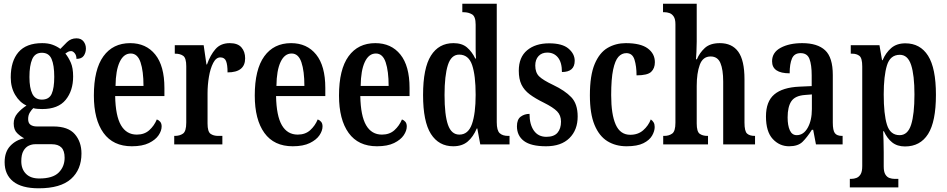

<svg xmlns="http://www.w3.org/2000/svg" viewBox="-20 -780 5115 1037"><path d="M189 237Q97 237 51 200Q5 163 5 96Q5 40 36 7.5Q67 -25 111 -33Q91 -43 72.5 -61Q54 -79 54 -113Q54 -144 74 -167.5Q94 -191 123 -210Q86 -227 62 -267.5Q38 -308 38 -362Q38 -450 80 -498.5Q122 -547 208 -547Q240 -547 263.5 -538.5Q287 -530 306 -516Q321 -532 342 -552.5Q363 -573 393 -573Q418 -573 431 -556.5Q444 -540 444 -518Q444 -496 432.5 -479Q421 -462 393 -462Q393 -481 383.5 -492.5Q374 -504 364 -504Q354 -504 347 -500Q340 -496 333 -491Q350 -470 362.5 -441.5Q375 -413 375 -367Q375 -290 334.5 -240.5Q294 -191 208 -191Q199 -191 183.5 -192Q168 -193 160 -196Q151 -188 141.5 -173Q132 -158 132 -137Q132 -115 145 -106Q158 -97 179 -97H268Q348 -97 384 -55.5Q420 -14 420 49Q420 136 363.5 186.5Q307 237 189 237ZM206 -242Q245 -242 259 -273Q273 -304 273 -365Q273 -428 258.5 -461.5Q244 -495 206 -495Q169 -495 154 -460.5Q139 -426 139 -364Q139 -305 154.5 -273.5Q170 -242 206 -242ZM192 184Q265 184 297 152Q329 120 329 72Q329 34 311.5 16.5Q294 -1 260 -1H169Q152 -1 135 7Q118 15 106.5 35Q95 55 95 91Q95 133 120 158.5Q145 184 192 184Z M692 10Q591 10 539 -62Q487 -134 487 -264Q487 -405 538.5 -476Q590 -547 683 -547Q769 -547 818.5 -485.5Q868 -424 868 -305V-261H602Q604 -154 633.5 -103.5Q663 -53 719 -53Q760 -53 786.5 -77Q813 -101 827 -135Q838 -131 845.5 -122Q853 -113 853 -97Q853 -74 836.5 -49.5Q820 -25 784.5 -7.5Q749 10 692 10ZM755 -316Q755 -396 739 -443.5Q723 -491 686 -491Q648 -491 626.5 -445.5Q605 -400 604 -316Z M921 0V-46H924Q951 -46 968.5 -58.5Q986 -71 986 -118V-422Q986 -466 970 -478Q954 -490 927 -490H924V-536H1080L1095 -432H1098Q1116 -483 1144 -515Q1172 -547 1221 -547Q1264 -547 1284 -524Q1304 -501 1304 -465Q1304 -389 1209 -389Q1209 -430 1201 -450Q1193 -470 1170 -470Q1147 -470 1131.5 -440Q1116 -410 1108.5 -365.5Q1101 -321 1101 -276V-113Q1101 -69 1117 -57.5Q1133 -46 1158 -46H1181V0Z M1561 10Q1460 10 1408 -62Q1356 -134 1356 -264Q1356 -405 1407.5 -476Q1459 -547 1552 -547Q1638 -547 1687.5 -485.5Q1737 -424 1737 -305V-261H1471Q1473 -154 1502.5 -103.5Q1532 -53 1588 -53Q1629 -53 1655.5 -77Q1682 -101 1696 -135Q1707 -131 1714.5 -122Q1722 -113 1722 -97Q1722 -74 1705.5 -49.5Q1689 -25 1653.5 -7.5Q1618 10 1561 10ZM1624 -316Q1624 -396 1608 -443.5Q1592 -491 1555 -491Q1517 -491 1495.5 -445.5Q1474 -400 1473 -316Z M2016 10Q1915 10 1863 -62Q1811 -134 1811 -264Q1811 -405 1862.5 -476Q1914 -547 2007 -547Q2093 -547 2142.5 -485.5Q2192 -424 2192 -305V-261H1926Q1928 -154 1957.5 -103.5Q1987 -53 2043 -53Q2084 -53 2110.5 -77Q2137 -101 2151 -135Q2162 -131 2169.5 -122Q2177 -113 2177 -97Q2177 -74 2160.5 -49.5Q2144 -25 2108.5 -7.5Q2073 10 2016 10ZM2079 -316Q2079 -396 2063 -443.5Q2047 -491 2010 -491Q1972 -491 1950.5 -445.5Q1929 -400 1928 -316Z M2428 10Q2350 10 2307.5 -56.5Q2265 -123 2265 -267Q2265 -412 2307.5 -479.5Q2350 -547 2429 -547Q2475 -547 2502 -524Q2529 -501 2547 -464H2551Q2549 -487 2549 -515.5Q2549 -544 2549 -572V-647Q2549 -691 2529.5 -702.5Q2510 -714 2484 -714H2477V-760H2663V-120Q2663 -75 2679 -60.5Q2695 -46 2724 -46H2732V0H2574L2558 -86H2555Q2536 -41 2506 -15.5Q2476 10 2428 10ZM2461 -53Q2509 -53 2529 -110Q2549 -167 2549 -268Q2549 -372 2530 -428.5Q2511 -485 2460 -485Q2417 -485 2399 -428.5Q2381 -372 2381 -267Q2381 -159 2399.5 -106Q2418 -53 2461 -53Z M2929 10Q2848 10 2810 -18.5Q2772 -47 2772 -98Q2772 -135 2792.5 -150Q2813 -165 2840 -165Q2840 -108 2863.5 -74.5Q2887 -41 2931 -41Q2972 -41 2991 -63Q3010 -85 3010 -123Q3010 -157 2989 -178.5Q2968 -200 2918 -225Q2871 -248 2841 -270.5Q2811 -293 2796.5 -323Q2782 -353 2782 -398Q2782 -471 2827 -508.5Q2872 -546 2946 -546Q3017 -546 3050.5 -517.5Q3084 -489 3084 -452Q3084 -391 3015 -391Q3015 -443 2993.5 -469.5Q2972 -496 2936 -496Q2906 -496 2888.5 -477Q2871 -458 2871 -426Q2871 -388 2892 -367.5Q2913 -347 2968 -321Q3031 -291 3065.5 -255Q3100 -219 3100 -151Q3100 -78 3055.5 -34Q3011 10 2929 10Z M3364 10Q3305 10 3260.5 -17.5Q3216 -45 3191 -105.5Q3166 -166 3166 -265Q3166 -373 3192 -434.5Q3218 -496 3262 -521.5Q3306 -547 3360 -547Q3440 -547 3478.5 -518.5Q3517 -490 3517 -444Q3517 -411 3497 -392Q3477 -373 3418 -373Q3418 -422 3407 -457.5Q3396 -493 3363 -493Q3338 -493 3320 -473Q3302 -453 3291.5 -403.5Q3281 -354 3281 -266Q3281 -162 3305.5 -107Q3330 -52 3384 -52Q3426 -52 3454 -76.5Q3482 -101 3495 -135Q3505 -128 3510.5 -118.5Q3516 -109 3516 -94Q3516 -72 3502 -47.5Q3488 -23 3455 -6.5Q3422 10 3364 10Z M3562 0V-46H3568Q3593 -46 3610.5 -58.5Q3628 -71 3628 -117V-649Q3628 -677 3618.5 -691Q3609 -705 3595.5 -709.5Q3582 -714 3570 -714H3561V-760H3743V-555Q3743 -527 3741.5 -499.5Q3740 -472 3739 -460H3744Q3758 -494 3786.5 -520.5Q3815 -547 3868 -547Q3934 -547 3967.5 -500.5Q4001 -454 4001 -352V-118Q4001 -71 4015 -58.5Q4029 -46 4056 -46H4058V0H3886V-339Q3886 -404 3871 -439.5Q3856 -475 3818 -475Q3776 -475 3759.5 -430Q3743 -385 3743 -316V-113Q3743 -69 3759 -57.5Q3775 -46 3801 -46H3804V0Z M4242 10Q4190 10 4153.5 -29.5Q4117 -69 4117 -151Q4117 -232 4162 -270Q4207 -308 4298 -312L4364 -315V-373Q4364 -430 4352 -461.5Q4340 -493 4304 -493Q4270 -493 4257.5 -464Q4245 -435 4245 -384Q4150 -384 4150 -449Q4150 -497 4196.5 -522Q4243 -547 4313 -547Q4395 -547 4436.5 -508.5Q4478 -470 4478 -375V-118Q4478 -76 4489 -61Q4500 -46 4528 -46H4531V0H4387L4372 -79H4365Q4339 -38 4314.5 -14Q4290 10 4242 10ZM4283 -50Q4320 -50 4342.5 -90Q4365 -130 4365 -191V-270L4327 -267Q4274 -263 4254 -233Q4234 -203 4234 -146Q4234 -102 4246 -76Q4258 -50 4283 -50Z M4570 232V186H4579Q4592 186 4605.5 181Q4619 176 4628 161.5Q4637 147 4637 117V-421Q4637 -466 4622 -478Q4607 -490 4583 -490H4575V-536H4730L4744 -455H4747Q4764 -495 4793.5 -520.5Q4823 -546 4870 -546Q4950 -546 4992.5 -479Q5035 -412 5035 -268Q5035 -123 4992.5 -56Q4950 11 4868 11Q4826 11 4798.5 -11Q4771 -33 4754 -71H4750Q4751 -48 4752 -19.5Q4753 9 4753 42V119Q4753 148 4762 162.5Q4771 177 4784.5 181.5Q4798 186 4810 186H4832V232ZM4839 -50Q4883 -50 4901 -106.5Q4919 -163 4919 -270Q4919 -374 4901 -429Q4883 -484 4840 -484Q4788 -484 4770.5 -427Q4753 -370 4753 -270Q4753 -163 4770.5 -106.5Q4788 -50 4839 -50Z"/></svg>

Font: Noto Serif Georgian ExtraCondensed SemiBold
Style: Regular
Weight: 600
Width: 2
Designer: Monotype Design Team, Akaki Razmadze
Foundry: Google LLC
Version: Version 2.003; ttfautohint (v1.8.4.7-5d5b)